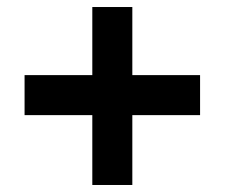

<svg xmlns="http://www.w3.org/2000/svg" viewBox="-20 -597 640 547"><path d="M50 -383H243V-577H357V-383H550V-269H357V-70H243V-269H50Z"/></svg>

Font: Post Grotesk Bold
Style: Bold
Weight: 700
Version: Version 1.0